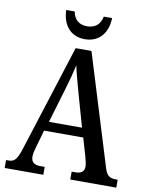

<svg xmlns="http://www.w3.org/2000/svg" viewBox="-98 -981 818 1052"><g transform="rotate(10 311.5 -455.5)"><path d="M311 -771C397 -771 438 -836 439 -911H393C383 -863 353 -843 311 -843C270 -843 240 -863 231 -911H184C185 -836 226 -771 311 -771ZM2 0H217V-44H192C156 -44 141 -60 141 -88C141 -105 147 -128 152 -144L179 -239H397L427 -136C432 -118 437 -97 437 -84C437 -58 421 -44 389 -44H367V0H623V-44H614C579 -44 562 -55 550 -94L359 -714H271L82 -121C62 -58 47 -44 16 -44H2ZM197 -291 255 -486C270 -536 282 -581 291 -622C299 -581 313 -534 328 -478L381 -291Z"/></g></svg>

Font: Noto Serif Sinhala Condensed Medium
Style: Regular
Weight: 500
Width: 3
Designer: Jelle Bosma - Monotype Design Team
Foundry: Monotype Imaging Inc.
Version: Version 2.007